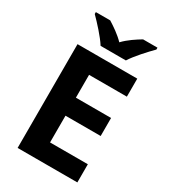

<svg xmlns="http://www.w3.org/2000/svg" viewBox="-223 -1090 1007 1144"><g transform="rotate(30 280.0 -518.0)"><path d="M214 -825H388C416 -870 477 -936 513 -972V-985H414C379 -964 334 -935 300 -899C265 -935 223 -963 188 -985H89V-972C126 -935 186 -870 214 -825ZM501 -51V-176H241V-360H483V-484H241V-641H501V-765H90V-51Z"/></g></svg>

Font: Noto Sans Tamil UI
Style: Bold
Weight: 700
Designer: Jelle Bosma - Monotype Design Team
Foundry: Monotype Imaging Inc.
Version: Version 2.004